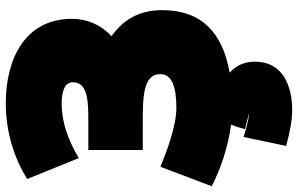

<svg xmlns="http://www.w3.org/2000/svg" viewBox="-216 -575 1029 663"><g transform="rotate(-90 298.5 -243.5)"><path d="M200 40C191 59 189 73 184 88C198 92 213 95 227 99C231 100 236 101 240 102C218 102 173 88 157 83L126 230C173 243 216 251 249 251C334 251 417 218 417 123C417 92 408 61 379 35C516 11 595 -61 595 -198C595 -282 558 -335 505 -373C547 -412 565 -461 565 -509C565 -674 423 -738 274 -738C172 -738 82 -708 12 -664L84 -486C146 -522 205 -545 273 -545C319 -545 346 -532 346 -507C346 -452 275 -453 202 -453H112V-265H195C291 -265 374 -266 374 -204C374 -163 327 -149 257 -149C192 -149 98 -186 54 -204L-13 -27C42 2 122 30 200 40Z"/></g></svg>

Font: Repo ExtraBlack
Style: Regular
Weight: 400
Designer: Stefan Peev
Foundry: Context Ltd
Version: Version 001.502